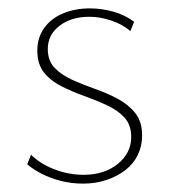

<svg xmlns="http://www.w3.org/2000/svg" viewBox="-20 -433 407 458"><path d="M178 5Q150 5 125 -1.5Q100 -8 79.5 -18.5Q59 -29 45 -41L54 -64Q76 -42 110 -29Q144 -16 179 -16Q229 -16 261 -42Q293 -68 293 -106Q293 -135 277 -152.5Q261 -170 235 -182Q209 -194 181 -204Q153 -214 127 -227Q101 -240 85 -260Q69 -280 69 -312Q69 -344 86 -367Q103 -390 131.5 -401.5Q160 -413 194 -413Q223 -413 251 -405Q279 -397 300 -381L291 -359Q272 -375 245.5 -384Q219 -393 193 -393Q150 -393 122 -371.5Q94 -350 94 -316Q94 -288 110.5 -271Q127 -254 152.5 -242.5Q178 -231 206.5 -221Q235 -211 260.5 -197.5Q286 -184 302.5 -163.5Q319 -143 319 -110Q319 -85 309 -64Q299 -43 280 -28Q261 -13 235 -4Q209 5 178 5Z"/></svg>

Font: Ysabeau Office Thin
Style: Regular
Weight: 250
Designer: Christian Thalmann (Catharsis Fonts)
Version: Version 2.001;gftools[0.9.30]; featfreeze: tnum,lnum,ss02